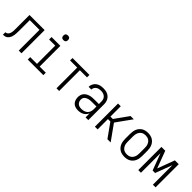

<svg xmlns="http://www.w3.org/2000/svg" viewBox="226 -1881 3048 3048"><g transform="rotate(45 1750.0 -357.0)"><path d="M17 0V-55Q28 -55 39 -59Q50 -63 58.5 -70.5Q67 -78 73 -88Q79 -98 83 -108.5Q87 -119 89 -130.5Q91 -142 92.5 -153.5Q94 -165 94 -176Q94 -187 94 -199V-520H434V0H373V-465H155V-250Q155 -230 154.5 -209.5Q154 -189 153 -168.5Q152 -148 149 -127.5Q146 -107 139.5 -88Q133 -69 121.5 -51.5Q110 -34 94 -21.5Q78 -9 57.5 -4.5Q37 0 17 0Z M575 0V-55H727V-465H589V-520H787V-55H925V0ZM757 -618Q746 -618 736 -621Q726 -624 718.5 -631.5Q711 -639 708 -649Q705 -659 705 -670Q705 -681 708 -691Q711 -701 718.5 -708.5Q726 -716 736 -719Q746 -722 757 -722Q768 -722 778 -719Q788 -716 795.5 -708.5Q803 -701 806 -691Q809 -681 809 -670Q809 -659 806 -649Q803 -639 795.5 -631.5Q788 -624 778 -621Q768 -618 757 -618Z M1220 0V-465H1060V-520H1440V-465H1280V0Z M1708 8Q1678 8 1648.5 -0.5Q1619 -9 1598 -30.5Q1577 -52 1567.5 -81Q1558 -110 1558 -140Q1558 -165 1565 -189.5Q1572 -214 1587.5 -233.5Q1603 -253 1624.5 -266Q1646 -279 1670 -286.5Q1694 -294 1718.5 -296.5Q1743 -299 1768 -299H1873V-352Q1873 -368 1870 -384.5Q1867 -401 1859.5 -415.5Q1852 -430 1839.5 -441.5Q1827 -453 1812.5 -460Q1798 -467 1781.5 -470Q1765 -473 1748 -473Q1726 -473 1704.5 -468.5Q1683 -464 1664.5 -451.5Q1646 -439 1635.5 -419Q1625 -399 1625 -377H1564Q1564 -399 1571 -420.5Q1578 -442 1590.5 -460.5Q1603 -479 1621.5 -492.5Q1640 -506 1660.5 -514Q1681 -522 1703.5 -525Q1726 -528 1748 -528Q1773 -528 1797 -524Q1821 -520 1843 -510Q1865 -500 1883 -483.5Q1901 -467 1912.5 -445.5Q1924 -424 1929 -400Q1934 -376 1934 -352V0H1873V-91Q1863 -67 1846 -47.5Q1829 -28 1806.5 -15.5Q1784 -3 1758.5 2.5Q1733 8 1708 8ZM1730 -47Q1757 -47 1784.5 -54.5Q1812 -62 1833 -80.5Q1854 -99 1863.5 -125.5Q1873 -152 1873 -180V-244H1768Q1752 -244 1735 -242.5Q1718 -241 1701.5 -237Q1685 -233 1670 -225.5Q1655 -218 1642.5 -206.5Q1630 -195 1624.5 -179Q1619 -163 1619 -146Q1619 -125 1627 -105Q1635 -85 1651 -71Q1667 -57 1688 -52Q1709 -47 1730 -47Z M2082 0V-520H2143V-288H2197L2363 -520H2436L2306 -339L2250 -260L2436 0H2363L2219 -202L2197 -232H2143V0Z M2750 8Q2723 8 2696.5 2.5Q2670 -3 2647 -16.5Q2624 -30 2606 -50.5Q2588 -71 2577.5 -95.5Q2567 -120 2562.5 -146.5Q2558 -173 2558 -200V-320Q2558 -347 2562.5 -373.5Q2567 -400 2577.5 -424.5Q2588 -449 2606 -469.5Q2624 -490 2647 -503.5Q2670 -517 2696.5 -522.5Q2723 -528 2750 -528Q2777 -528 2803.5 -522.5Q2830 -517 2853 -503.5Q2876 -490 2894 -469.5Q2912 -449 2922.5 -424.5Q2933 -400 2937.5 -373.5Q2942 -347 2942 -320V-200Q2942 -173 2937.5 -146.5Q2933 -120 2922.5 -95.5Q2912 -71 2894 -50.5Q2876 -30 2853 -16.5Q2830 -3 2803.5 2.5Q2777 8 2750 8ZM2750 -47Q2769 -47 2788 -51.5Q2807 -56 2823 -66.5Q2839 -77 2850.5 -92.5Q2862 -108 2869 -125.5Q2876 -143 2878.5 -162Q2881 -181 2881 -200V-320Q2881 -339 2878.5 -358Q2876 -377 2869 -394.5Q2862 -412 2850.5 -427.5Q2839 -443 2823 -453.5Q2807 -464 2788 -468.5Q2769 -473 2750 -473Q2731 -473 2712 -468.5Q2693 -464 2677 -453.5Q2661 -443 2649.5 -427.5Q2638 -412 2631 -394.5Q2624 -377 2621.5 -358Q2619 -339 2619 -320V-200Q2619 -181 2621.5 -162Q2624 -143 2631 -125.5Q2638 -108 2649.5 -92.5Q2661 -77 2677 -66.5Q2693 -56 2712 -51.5Q2731 -47 2750 -47Z M3056 0V-520H3142L3250 -230L3358 -520H3444V0H3384V-439L3278 -156H3222L3116 -439V0Z"/></g></svg>

Font: Iosevka Custom Light
Style: Regular
Weight: 300
Monospace: yes
Designer: Belleve Invis
Foundry: Belleve Invis
Version: Version 27.3.5